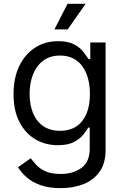

<svg xmlns="http://www.w3.org/2000/svg" viewBox="-20 -768 649 1004"><path d="M296.9 215.8Q236.3 215.8 192.6 200.4Q148.9 185.1 120.1 159.9Q91.3 134.8 74.2 106.4L140.6 59.6Q151.9 74.7 169.4 94Q187 113.3 217.3 127.4Q247.6 141.6 296.9 141.6Q362.8 141.6 406 109.9Q449.2 78.1 449.2 9.8V-100.6H441.4Q432.6 -85.9 415.8 -64.2Q398.9 -42.5 367.4 -25.6Q335.9 -8.8 282.2 -8.8Q216.3 -8.8 164.1 -40Q111.8 -71.3 81.3 -130.9Q50.8 -190.4 50.8 -275.4Q50.8 -359.4 80.3 -421.6Q109.9 -483.9 162.6 -518.3Q215.3 -552.7 284.2 -552.7Q337.4 -552.7 368.9 -535.2Q400.4 -517.6 417.2 -495.4Q434.1 -473.1 443.4 -459H452.1V-545.9H532.2V15.6Q532.2 85.9 500.7 130.1Q469.2 174.3 415.8 195.1Q362.3 215.8 296.9 215.8ZM293.9 -84Q369.6 -84 409.9 -135.3Q450.2 -186.5 450.2 -277.3Q450.2 -336.4 432.6 -381.3Q415 -426.3 380.1 -451.9Q345.2 -477.5 293.9 -477.5Q240.7 -477.5 205.3 -450.4Q169.9 -423.3 152.3 -377.9Q134.8 -332.5 134.8 -277.3Q134.8 -220.7 152.6 -177Q170.4 -133.3 206.1 -108.6Q241.7 -84 293.9 -84ZM264.6 -614.3 333 -748H427.7L334 -614.3Z"/></svg>

Font: GitLab Sans
Style: Regular
Weight: 400
Designer: Rasmus Andersson
Foundry: Modifications by GitLab B.V., manufactured by rsms
Version: Version 4.000;git-c8fb6b7